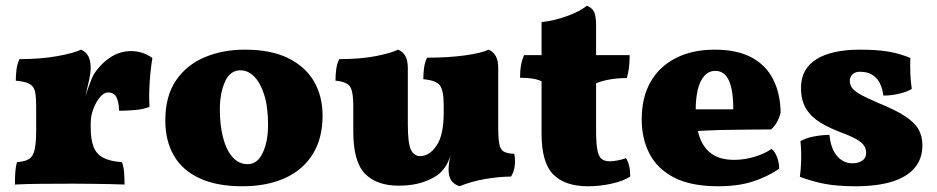

<svg xmlns="http://www.w3.org/2000/svg" viewBox="-20 -640 3264 669"><path d="M296 -197Q296 -154 306 -128.5Q316 -103 339.5 -90.5Q363 -78 405 -75Q411 -59 412.5 -37.5Q414 -16 414 3Q395 2 364.5 1.5Q334 1 300 0.5Q266 0 234 0Q180 0 123.5 0.5Q67 1 32 3Q32 -24 33.5 -42.5Q35 -61 39 -75Q66 -77 80.5 -85.5Q95 -94 100.5 -117.5Q106 -141 106 -187V-227H296ZM296 -296V-204H106V-312L296 -403Q296 -387 291 -363.5Q286 -340 276 -298ZM274 -295Q280 -313 290 -341Q300 -369 307 -381Q329 -416 363 -439Q397 -462 437 -462Q477 -462 511 -438Q507 -415 504 -384.5Q501 -354 500 -323.5Q499 -293 501 -268Q481 -259 448.5 -256.5Q416 -254 395 -254Q394 -287 385 -302.5Q376 -318 356 -318Q343 -318 329 -302Q315 -286 305.5 -261.5Q296 -237 296 -209ZM106 -204V-270Q106 -303 102 -321Q98 -339 83 -347.5Q68 -356 35 -359Q35 -378 37.5 -398Q40 -418 48 -434Q122 -434 180 -444.5Q238 -455 262 -467Q279 -460 287.5 -444.5Q296 -429 296 -403Z M824 9Q735 9 675 -19Q615 -47 585.5 -98.5Q556 -150 556 -220Q556 -305 593 -359.5Q630 -414 693 -440.5Q756 -467 833 -467Q925 -467 985 -437Q1045 -407 1074.5 -355.5Q1104 -304 1104 -237Q1104 -159 1070.5 -104Q1037 -49 974 -20Q911 9 824 9ZM843 -68Q877 -68 895.5 -107.5Q914 -147 914 -204Q914 -269 900 -311.5Q886 -354 864.5 -374.5Q843 -395 818 -395Q781 -395 763.5 -354.5Q746 -314 746 -258Q746 -207 756.5 -163.5Q767 -120 789 -94Q811 -68 843 -68Z M1369 7Q1293 7 1252 -34.5Q1211 -76 1211 -181V-270Q1211 -319 1200.5 -337Q1190 -355 1149 -359Q1149 -378 1151.5 -398Q1154 -418 1162 -434Q1236 -434 1289.5 -444.5Q1343 -455 1367 -467Q1384 -460 1392.5 -444.5Q1401 -429 1401 -403V-207Q1401 -140 1412 -118Q1423 -96 1444 -96Q1476 -96 1501 -132.5Q1526 -169 1526 -246V-275Q1526 -324 1513 -342Q1500 -360 1455 -364Q1455 -383 1457.5 -403Q1460 -423 1468 -439Q1542 -439 1600 -447Q1658 -455 1682 -467Q1699 -460 1707.5 -444.5Q1716 -429 1716 -403V-134L1550 -99Q1543 -77 1533.5 -62Q1524 -47 1512 -36Q1493 -19 1456 -6Q1419 7 1369 7ZM1581 9Q1559 1 1551 -13.5Q1543 -28 1543 -48Q1543 -68 1548 -90.5Q1553 -113 1558 -124L1716 -196Q1716 -157 1720 -137.5Q1724 -118 1736 -111.5Q1748 -105 1772 -104Q1776 -82 1773.5 -62Q1771 -42 1761 -25Q1715 -24 1669 -16Q1623 -8 1581 9Z M2028 9Q1949 9 1908 -32Q1867 -73 1867 -174V-357Q1851 -364 1833 -366.5Q1815 -369 1792 -369Q1792 -392 1795 -410.5Q1798 -429 1806 -448H1867V-563Q1912 -568 1956 -584Q2000 -600 2025 -620Q2043 -613 2050 -598.5Q2057 -584 2057 -550V-448H2174Q2174 -422 2171.5 -403.5Q2169 -385 2164 -368Q2133 -368 2106.5 -363.5Q2080 -359 2057 -350V-186Q2057 -140 2061.5 -117Q2066 -94 2076.5 -86Q2087 -78 2104 -78Q2116 -78 2132 -81Q2148 -84 2161 -89Q2176 -67 2176 -25Q2154 -10 2113 -0.5Q2072 9 2028 9Z M2483 9Q2387 9 2328.5 -21.5Q2270 -52 2243 -104.5Q2216 -157 2216 -224Q2216 -301 2247 -355Q2278 -409 2335.5 -438Q2393 -467 2470 -467Q2548 -467 2598.5 -440Q2649 -413 2674 -363.5Q2699 -314 2700 -248Q2691 -211 2667 -189Q2634 -189 2596 -188.5Q2558 -188 2518 -187.5Q2478 -187 2438 -185Q2398 -183 2361 -180V-259H2535Q2535 -327 2519.5 -360Q2504 -393 2473 -393Q2450 -393 2434.5 -376Q2419 -359 2411.5 -328Q2404 -297 2404 -255Q2404 -202 2417.5 -163Q2431 -124 2460.5 -103.5Q2490 -83 2538 -83Q2574 -83 2610 -94Q2646 -105 2668 -121Q2679 -114 2687 -94Q2695 -74 2695 -52Q2654 -24 2603 -7.5Q2552 9 2483 9Z M3152 -438Q3151 -411 3152 -383.5Q3153 -356 3157 -330Q3140 -320 3113 -313.5Q3086 -307 3058 -307Q3055 -331 3046 -349.5Q3037 -368 3020 -379Q3003 -390 2976 -390Q2960 -390 2950.5 -381Q2941 -372 2941 -358Q2941 -347 2947 -336.5Q2953 -326 2974.5 -313Q2996 -300 3041 -281Q3100 -257 3133 -235.5Q3166 -214 3180 -190Q3194 -166 3194 -134Q3194 -87 3167 -55Q3140 -23 3088 -7Q3036 9 2961 9Q2897 9 2853 0.5Q2809 -8 2767 -24Q2770 -45 2771 -67.5Q2772 -90 2771.5 -111Q2771 -132 2769 -148Q2787 -159 2816 -164.5Q2845 -170 2870 -170Q2875 -121 2897 -96Q2919 -71 2950 -71Q2970 -71 2984 -80Q2998 -89 2998 -107Q2998 -121 2991 -132Q2984 -143 2965.5 -154Q2947 -165 2912 -178Q2872 -193 2840 -212Q2808 -231 2789.5 -260Q2771 -289 2771 -334Q2771 -368 2785 -393Q2799 -418 2826 -434.5Q2853 -451 2891 -459Q2929 -467 2976 -467Q3036 -467 3076.5 -460Q3117 -453 3152 -438Z"/></svg>

Font: Vollkorn Black
Style: Regular
Weight: 900
Designer: Friedrich Althausen
Foundry: Friedrich Althausen
Version: Version 5.000